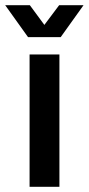

<svg xmlns="http://www.w3.org/2000/svg" viewBox="-45 -720 342 740"><path d="M69 0V-510H184V0ZM63 -577 -25 -700H70L126 -624L183 -700H277L189 -577Z"/></svg>

Font: MuseoModerno Medium
Style: Regular
Weight: 500
Designer: Pablo Cosgaya, Héctor Gatti, Marcela Romero, and the Authors of The MuseoModerno Project.
Foundry: Omnibus-Type Team
Version: Version 1.001